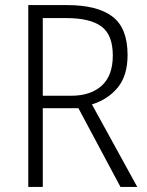

<svg xmlns="http://www.w3.org/2000/svg" viewBox="-20 -734 578 754"><path d="M244 -714Q362 -714 421.5 -669Q481 -624 481 -518Q481 -438 443 -391Q405 -344 341 -324L519 0H453L288 -309H148V0H91V-714ZM240 -663H148V-358H259Q336 -358 379.5 -397.5Q423 -437 423 -516Q423 -597 378.5 -630Q334 -663 240 -663Z"/></svg>

Font: Noto Sans Khmer UI SemiCondensed Light
Style: Regular
Weight: 300
Width: 4
Designer: Danh Hong and the Monotype Design Team
Foundry: Monotype Imaging Inc.
Version: Version 2.002; ttfautohint (v1.8.4.7-5d5b)